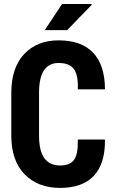

<svg xmlns="http://www.w3.org/2000/svg" viewBox="-20 -922 571 953"><path d="M500 -229.5Q500 -228.5 501 -226.6Q502 -109.4 445.3 -48.8Q388.7 10.7 278.3 10.7Q168 10.7 101.6 -57.6Q36.1 -125 36.1 -249Q36.1 -274.4 36.1 -324.2Q36.1 -358.4 36.1 -460.9Q36.1 -585 99.6 -653.3Q164.1 -721.7 270.5 -721.7Q383.8 -721.7 441.4 -661.1Q500 -600.6 501 -481.4Q501 -480.5 500 -478.5Q466.8 -478.5 366.2 -478.5Q369.1 -547.9 346.7 -579.1Q325.2 -609.4 270.5 -609.4Q223.6 -609.4 198.2 -573.2Q173.8 -536.1 173.8 -461.9Q173.8 -391.6 173.8 -249Q173.8 -173.8 200.2 -136.7Q226.6 -100.6 278.3 -100.6Q328.1 -100.6 348.6 -129.9Q368.2 -159.2 366.2 -229.5Q410.2 -229.5 500 -229.5ZM288.1 -902.3Q324.2 -902.3 433.6 -902.3Q434.6 -901.4 435.5 -898.4Q405.3 -867.2 313.5 -772.5Q286.1 -772.5 202.1 -772.5Q223.6 -804.7 288.1 -902.3Z"/></svg>

Font: Noto Sans Hebrew DECATHLON 
Style: Bold
Weight: 400
Designer: Monotype Design Team
Version: Version 2.000;GOOG;noto-fonts:20170220:a8a215d2e889